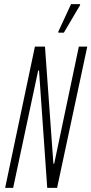

<svg xmlns="http://www.w3.org/2000/svg" viewBox="-20 -915 445 935"><path d="M5 0 150 -688H199L240 -118H244L364 -688H405L258 0H210L170 -572H166L44 0ZM264 -756V-761L326 -895H370V-890L291 -756Z"/></svg>

Font: Saira Ultra Condensed ExLight
Style: Italic
Weight: 200
Width: 1
Italic angle: -12°
Designer: Hector Gatti with collaboration of the Omnibus-Type team
Foundry: Omnibus-Type
Version: Version 1.001; ttfautohint (v1.8)